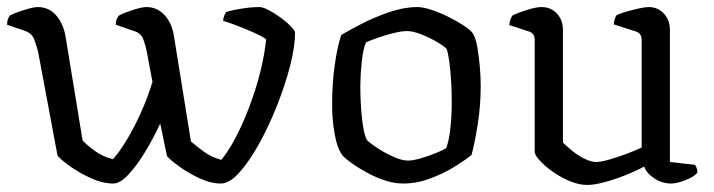

<svg xmlns="http://www.w3.org/2000/svg" viewBox="-22 -520 2023 544"><path d="M299 0Q269 0 236 -15Q203 -30 177 -48.5Q151 -67 141 -79L86 -373Q82 -389 75.5 -407Q69 -425 50 -432L-2 -450Q-2 -460 1 -467Q4 -474 6 -476Q21 -484 47 -492Q73 -500 85 -500Q117 -500 137.5 -476Q158 -452 164 -415L212 -122Q223 -110 246 -93Q269 -76 298 -69Q317 -90 338 -125Q359 -160 378 -202.5Q397 -245 410 -288L394 -373Q391 -389 384.5 -407.5Q378 -426 358 -432L306 -450Q306 -460 309 -466.5Q312 -473 315 -476Q330 -484 355 -492Q380 -500 393 -500Q423 -500 444 -477.5Q465 -455 471 -417L519 -119Q532 -108 554 -91.5Q576 -75 605 -67Q625 -91 646 -131Q667 -171 685 -219Q703 -267 715.5 -316.5Q728 -366 732 -409Q721 -417 696.5 -428Q672 -439 646.5 -448.5Q621 -458 610 -461Q611 -470 613.5 -476Q616 -482 619 -486Q634 -491 662 -495.5Q690 -500 713 -500Q723 -500 740 -491Q757 -482 774 -469.5Q791 -457 802.5 -445Q814 -433 814 -428Q814 -388 800 -333.5Q786 -279 763 -221Q740 -163 712 -112.5Q684 -62 656 -31Q628 0 604 0Q575 0 543 -15Q511 -30 485.5 -48.5Q460 -67 451 -78L432 -170Q412 -127 388.5 -88.5Q365 -50 341.5 -25Q318 0 299 0Z M1120 0Q1095 0 1068 -9Q1041 -18 1016.5 -31.5Q992 -45 974 -58Q956 -71 949 -79Q934 -98 926.5 -138.5Q919 -179 919 -223Q919 -284 926.5 -336.5Q934 -389 945 -421Q965 -433 1001.5 -452Q1038 -471 1080.5 -485.5Q1123 -500 1160 -500Q1177 -500 1201 -492Q1225 -484 1249 -472Q1273 -460 1292 -447.5Q1311 -435 1318 -425Q1326 -412 1330.5 -386Q1335 -360 1337.5 -331Q1340 -302 1340 -278Q1340 -221 1331.5 -167.5Q1323 -114 1314 -81Q1297 -67 1266.5 -48Q1236 -29 1197.5 -14.5Q1159 0 1120 0ZM1134 -65Q1148 -65 1170.5 -71.5Q1193 -78 1213.5 -86.5Q1234 -95 1242 -100Q1250 -119 1254 -156.5Q1258 -194 1258 -229Q1258 -261 1256 -293Q1254 -325 1250.5 -349Q1247 -373 1243 -382Q1238 -388 1218 -400Q1198 -412 1173.5 -422Q1149 -432 1131 -432Q1117 -432 1094 -426.5Q1071 -421 1048.5 -413Q1026 -405 1015 -400Q1007 -383 1003 -345Q999 -307 999 -274Q999 -221 1004.5 -177.5Q1010 -134 1018 -123Q1024 -116 1045 -102Q1066 -88 1091 -76.5Q1116 -65 1134 -65Z M1642 4Q1618 4 1592 -7Q1566 -18 1543.5 -34Q1521 -50 1507 -65.5Q1493 -81 1493 -90V-407Q1493 -426 1476 -431L1421 -449Q1422 -460 1425 -467Q1428 -474 1431 -477Q1446 -484 1471.5 -492Q1497 -500 1512 -500Q1539 -500 1556 -481.5Q1573 -463 1573 -436V-116Q1583 -106 1599.5 -92.5Q1616 -79 1634.5 -70Q1653 -61 1667 -61Q1680 -61 1703 -67.5Q1726 -74 1751.5 -83.5Q1777 -93 1796 -102V-407Q1796 -426 1779 -431L1717 -451Q1719 -469 1725 -477Q1735 -482 1752.5 -487Q1770 -492 1788 -496Q1806 -500 1816 -500Q1842 -500 1859 -481.5Q1876 -463 1876 -436V-61L1947 -53Q1954 -44 1954 -31Q1945 -19 1920 -9.5Q1895 0 1880 0Q1854 0 1832 -14.5Q1810 -29 1803 -48Q1781 -36 1751 -24Q1721 -12 1691.5 -4Q1662 4 1642 4Z"/></svg>

Font: Texturina Light
Style: Regular
Weight: 300
Designer: Guillermo Torres Carreño
Foundry: Omnibus-Type
Version: Version 1.002; ttfautohint (v1.8.3)